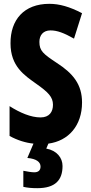

<svg xmlns="http://www.w3.org/2000/svg" viewBox="-20 -744 477 1004"><path d="M307 124C307 81 277 43 222 33L233 7C338 -7 409 -87 409 -208C409 -303 362 -360 277 -415C206 -462 186 -478 186 -525C186 -560 206 -585 244 -585C279 -585 314 -572 367 -542L409 -675C344 -709 290 -724 238 -724C105 -724 34 -640 35 -517C35 -397 108 -350 168 -307C232 -262 257 -237 257 -196C257 -159 238 -130 192 -130C142 -130 85 -154 30 -189V-33C72 -10 115 3 155 7L123 82C170 86 192 103 192 127C192 148 179 157 159 157C145 157 122 153 102 149V233C124 238 147 240 175 240C270 240 307 197 307 124Z"/></svg>

Font: Noto Sans Gurmukhi UI ExtraCondensed ExtraBold
Style: Regular
Weight: 800
Width: 2
Designer: Jelle Bosma - Monotype Design Team
Foundry: Monotype Imaging Inc.
Version: Version 2.004